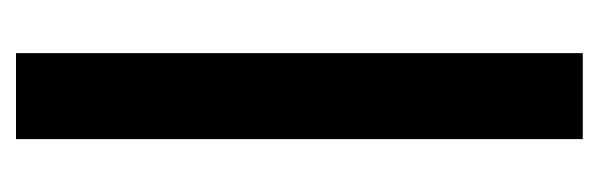

<svg xmlns="http://www.w3.org/2000/svg" viewBox="-275 -476 751 241"><g transform="rotate(-90 100.5 -355.5)"><path d="M46.4 0.5V-710.9H154.3V0.5Z"/></g></svg>

Font: Alte DIN 1451 Mittelschrift
Style: Regular
Weight: 400
Designer: Peter Wiegel
Foundry: Peter Wiegel
Version: Version 1.002 September 20, 2019